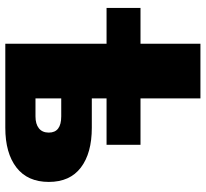

<svg xmlns="http://www.w3.org/2000/svg" viewBox="-46 -730 776 724"><g transform="rotate(90 342.0 -368.0)"><path d="M145 0V-381.8H9.8V-509.8H145V-735.8H351.1V-509.8H525.9V-381.8H351.1V-326.2H461.9Q557.6 -326.2 611.8 -284.9Q666 -243.7 666 -164.1Q666 -84 611.6 -42Q557.1 0 461.9 0ZM351.1 -113.8H418.9Q447.8 -113.8 463.9 -126.7Q480 -139.6 480 -164.1Q480 -210.9 418.9 -210.9H351.1Z"/></g></svg>

Font: Mulish ExtraBlack
Style: Regular
Weight: 1000
Designer: Vernon Adams
Foundry: Vernon Adams
Version: Version 3.603; ttfautohint (v1.8.3)